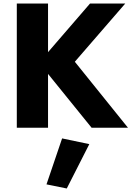

<svg xmlns="http://www.w3.org/2000/svg" viewBox="-20 -720 741 1082"><path d="M74.7 -700V0H250.7V-700ZM487.2 -700 199.5 -366.8 496.3 0H701.3L401.7 -372L685.8 -700ZM330 60 242 319 356.2 342.2 483.3 92.2Z"/></svg>

Font: Jost* Book
Style: Regular
Weight: 400
Version: Version 3.000